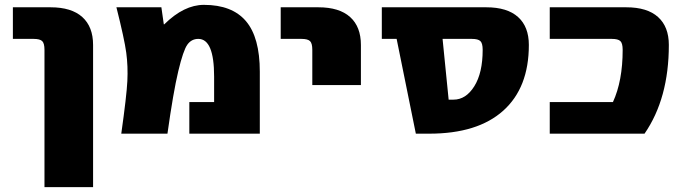

<svg xmlns="http://www.w3.org/2000/svg" viewBox="-20 -550 2805 790"><path d="M33 -390V-520H188Q274 -520 318.5 -480Q363 -440 363 -365V220H163V-345Q163 -372 153.5 -381Q144 -390 118 -390Z M654 -450H656Q737 -530 819 -530Q935 -530 992 -463Q1049 -396 1049 -255V0H759V-130H861V-235Q861 -390 796 -390Q768 -390 751 -366.5Q734 -343 713.5 -257Q693 -171 669 0H479Q501 -156 504 -216.5Q507 -277 499.5 -333Q492 -389 459 -520H644Z M1135 -390V-520H1290Q1376 -520 1420.5 -480Q1465 -440 1465 -365V-200H1265V-345Q1265 -372 1255.5 -381Q1246 -390 1220 -390Z M1612 -390H1551V-520H1981Q2067 -520 2111.5 -480Q2156 -440 2156 -365Q2156 -189 2050.5 -94.5Q1945 0 1746 0H1691ZM1801 -390 1826 -140H1846Q1897 -140 1931.5 -195Q1966 -250 1966 -345Q1966 -372 1956.5 -381Q1947 -390 1921 -390Z M2557 -520Q2643 -520 2687.5 -480Q2732 -440 2732 -365Q2732 -145 2632 0H2242V-130H2502Q2542 -217 2542 -345Q2542 -372 2532.5 -381Q2523 -390 2497 -390H2242V-520Z"/></svg>

Font: Mplus 1p Black
Style: Regular
Weight: 900
Version: Version 1.061